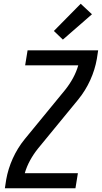

<svg xmlns="http://www.w3.org/2000/svg" viewBox="-20 -1003 543 1023"><path d="M6 0 13 -46Q23 -103 48 -158.5Q73 -214 112 -262L327 -524Q351 -554 369 -587Q387 -620 397 -655H114L127 -735H503L496 -689Q486 -632 461 -576.5Q436 -521 397 -473L182 -211Q158 -181 140 -148Q122 -115 112 -80H395L382 0ZM315 -792 267 -838 410 -983 470 -927Z"/></svg>

Font: Iosevka Term Curly Md Obl
Style: Regular
Weight: 500
Italic angle: -9°
Designer: Belleve Invis
Foundry: Belleve Invis
Version: Version 32.3.0